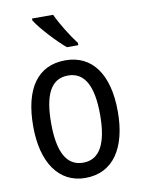

<svg xmlns="http://www.w3.org/2000/svg" viewBox="-87 -826 667 896"><g transform="rotate(-10 246.5 -378.0)"><path d="M228 -766H128V-757C153 -716 223 -641 265 -606H319V-617C290 -654 249 -720 228 -766ZM447 -269C447 -450 371 -547 247 -547C114 -547 46 -446 46 -269C46 -98 119 10 245 10C378 10 447 -99 447 -269ZM131 -269C131 -404 166 -475 247 -475C326 -475 363 -404 363 -269C363 -134 326 -62 247 -62C167 -62 131 -135 131 -269Z"/></g></svg>

Font: Noto Sans Sinhala UI Condensed
Style: Regular
Weight: 400
Width: 3
Designer: Jelle Bosma - Monotype Design Team
Foundry: Monotype Imaging Inc.
Version: Version 2.006